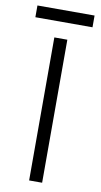

<svg xmlns="http://www.w3.org/2000/svg" viewBox="-91 -845 468 887"><g transform="rotate(10 143.5 -401.5)"><path d="M112.8 0V-670.9H173.8V0ZM10.3 -747.6V-802.7H278.3V-747.6Z"/></g></svg>

Font: Syncopate
Style: Regular
Weight: 300
Width: 7
Designer: Astigmatic (AOETI)
Foundry: Astigmatic (AOETI)
Version: Version 001.000